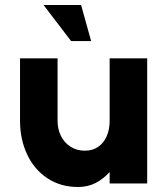

<svg xmlns="http://www.w3.org/2000/svg" viewBox="-20 -733 668 767"><path d="M60 -500H210V-250Q210 -217 223.5 -189.8Q237 -162.5 262 -146.8Q287 -131 319 -131Q350.5 -131 372.8 -146.8Q395 -162.5 406.5 -189.5Q418 -216.5 418 -250V-500H568V0H418V-46Q393 -18 361.8 -2Q330.5 14 292 14Q222 14 169.5 -20.8Q117 -55.5 88.8 -115.2Q60.5 -175 60 -248ZM304 -713 344 -569H264L154 -713Z"/></svg>

Font: Urbanist
Style: Regular
Weight: 400
Designer: Corey Hu
Foundry: Corey Hu
Version: Version 1.2; befe77262ef67d88f1d94aa3d2e49ef1327b4483